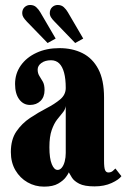

<svg xmlns="http://www.w3.org/2000/svg" viewBox="-20 -720 496 752"><path d="M152.5 11Q117.5 11 88 -5.8Q58.5 -22.5 40.5 -53Q22.5 -83.5 22.5 -124.5Q22.5 -173.5 44.2 -205.2Q66 -237 98 -258.2Q130 -279.5 162 -296Q194 -312.5 215.8 -330.8Q237.5 -349 237.5 -375.5Q237.5 -411 231 -435.2Q224.5 -459.5 211.8 -471.8Q199 -484 180 -484Q156.5 -484 142 -473.2Q127.5 -462.5 127.5 -447.5Q127.5 -433 134.2 -422.5Q141 -412 147.8 -400Q154.5 -388 154.5 -367.5Q154.5 -340 138.5 -324.5Q122.5 -309 97.5 -309Q71.5 -309 55.2 -331Q39 -353 39 -391Q39 -431.5 61.2 -463.2Q83.5 -495 122.8 -513.2Q162 -531.5 212.5 -531.5Q263.5 -531.5 303 -511.8Q342.5 -492 365 -449.5Q387.5 -407 387.5 -338V-91Q387.5 -63 391.5 -53.8Q395.5 -44.5 404.5 -44.5Q414.5 -44.5 421.5 -50.2Q428.5 -56 432 -60L455.5 -30Q446 -16.5 417.2 -3.2Q388.5 10 350 10Q310.5 10 290.2 -0.5Q270 -11 261.8 -24.2Q253.5 -37.5 249.5 -45Q248 -40 238.2 -26.5Q228.5 -13 208 -1Q187.5 11 152.5 11ZM205.5 -54.5Q215 -54.5 222.2 -63.5Q229.5 -72.5 233.5 -87.8Q237.5 -103 237.5 -121V-304.5Q235.5 -290.5 225.5 -278.8Q215.5 -267 203.5 -251.5Q191.5 -236 182.5 -210.5Q173.5 -185 173.5 -143.5Q173.5 -99.5 182.8 -77Q192 -54.5 205.5 -54.5ZM274.5 -551.5 193.5 -635.5Q184.5 -644.5 179.8 -652.2Q175 -660 175 -668.5Q175 -683 184.2 -691.8Q193.5 -700.5 206 -700.5Q220.5 -700.5 229.8 -692Q239 -683.5 245.5 -672.5L306 -569ZM166.5 -551.5 85 -635.5Q76 -645 71.5 -652.5Q67 -660 67 -668.5Q67 -683 76.2 -691.8Q85.5 -700.5 98 -700.5Q112.5 -700.5 121.8 -692Q131 -683.5 137.5 -672.5L198 -569Z"/></svg>

Font: Imbue Thin 10pt Black
Style: Regular
Weight: 900
Version: Version 1.102